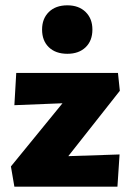

<svg xmlns="http://www.w3.org/2000/svg" viewBox="-20 -701 489 721"><path d="M21 -76 270 -381 334 -318 34 -306 41 -427H423L430 -360L180 -43L128 -111L429 -121L421 0H34ZM233 -499Q189 -499 163.5 -523.5Q138 -548 138 -590Q138 -631 163.5 -656Q189 -681 233 -681Q276 -681 301.5 -656Q327 -631 327 -590Q327 -548 301.5 -523.5Q276 -499 233 -499Z"/></svg>

Font: Ysabeau Office Black
Style: Regular
Weight: 900
Designer: Christian Thalmann (Catharsis Fonts)
Version: Version 2.001;gftools[0.9.30]; featfreeze: tnum,lnum,ss02